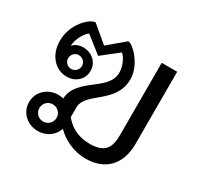

<svg xmlns="http://www.w3.org/2000/svg" viewBox="-116 -653 840 806"><g transform="rotate(30 304.0 -249.5)"><path d="M141.7 -354.2C160 -354.2 175 -339.2 175 -320.8C175 -302.5 160 -287.5 141.7 -287.5C123.3 -287.5 108.3 -302.5 108.3 -320.8C108.3 -339.2 123.3 -354.2 141.7 -354.2ZM141.7 -391.7C120 -391.7 103.3 -384.2 91.7 -370.8C93.3 -409.2 119.2 -445.8 133.3 -454.2L212.5 -391.7L291.7 -454.2C305 -445 325 -410 325 -375C325 -285 180 -267.5 175 -163.3C167.5 -165.8 158.3 -166.7 150 -166.7C100 -166.7 58.3 -130 58.3 -79.2C58.3 -28.3 100 8.3 150 8.3C190.8 8.3 225.8 -15.8 237.5 -52.5C266.7 -22.5 318.3 8.3 383.3 8.3C471.7 8.3 533.3 -45.8 533.3 -150V-500H458.3V-150C458.3 -92.5 442.5 -54.2 366.7 -54.2C305 -54.2 267.5 -80 241.7 -111.7V-158.3C241.7 -235 379.2 -253.3 379.2 -375C379.2 -443.3 315 -508.3 291.7 -508.3L212.5 -441.7L133.3 -508.3C105.8 -508.3 41.7 -450 41.7 -366.7C41.7 -298.3 85 -250 141.7 -250C183.3 -250 216.7 -279.2 216.7 -320.8C216.7 -362.5 183.3 -391.7 141.7 -391.7ZM150 -37.5C126.7 -37.5 108.3 -55.8 108.3 -79.2C108.3 -102.5 126.7 -120.8 150 -120.8C173.3 -120.8 191.7 -102.5 191.7 -79.2C191.7 -55.8 173.3 -37.5 150 -37.5Z"/></g></svg>

Font: BoonHome
Style: Book
Weight: 400
Designer: Sungsit Sawaiwan
Foundry: Sungsit Sawaiwan
Version: Version 0.2